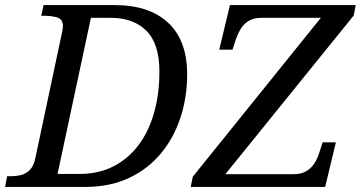

<svg xmlns="http://www.w3.org/2000/svg" viewBox="-41 -734 1417 754"><path d="M-21 0 -13 -42H0Q23 -42 42.5 -47Q62 -52 77 -67.5Q92 -83 98 -114L202 -604Q204 -611 205 -618.5Q206 -626 206 -632Q206 -659 183.5 -665.5Q161 -672 134 -672H121L130 -714H410Q545 -714 619.5 -644.5Q694 -575 694 -442Q694 -353 668 -273Q642 -193 591 -131.5Q540 -70 465.5 -35Q391 0 294 0ZM272 -51Q346 -51 404 -80.5Q462 -110 502.5 -163.5Q543 -217 564 -291Q585 -365 585 -453Q585 -563 533.5 -613.5Q482 -664 395 -664H316L185 -51ZM708 0 716 -40 1219 -664H986Q956 -664 936.5 -652.5Q917 -641 905.5 -622.5Q894 -604 886 -582L872 -539H820L862 -714H1356L1348 -673L844 -50H1111Q1142 -50 1161.5 -61.5Q1181 -73 1193 -91.5Q1205 -110 1212 -132L1226 -175H1278L1236 0Z"/></svg>

Font: Noto Serif
Style: Italic
Weight: 400
Italic angle: -12°
Designer: Monotype Design Team
Foundry: Monotype Imaging Inc.
Version: Version 2.013